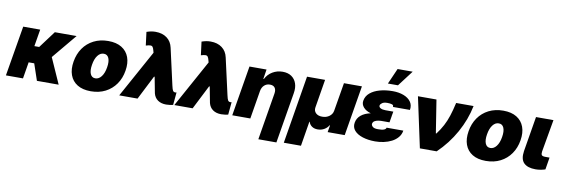

<svg xmlns="http://www.w3.org/2000/svg" viewBox="-65 -1323 6034 2055"><g transform="rotate(10 2952.0 -295.5)"><path d="M341.8 0 280.8 -179.7H220.2L190.4 0H4.9L96.7 -545.9H281.2L250.5 -361.3H302.7L440.4 -545.9H676.8L454.1 -278.3L578.1 0Z M927.7 9.8Q838.9 9.8 781.5 -25.6Q724.1 -61 701.2 -124.3Q678.2 -187.5 692.4 -271.5Q706.1 -355.5 750 -418.7Q793.9 -481.9 863.3 -517.3Q932.6 -552.7 1021.5 -552.7Q1109.9 -552.7 1167.2 -517.3Q1224.6 -481.9 1247.8 -418.7Q1271 -355.5 1256.8 -271.5Q1243.2 -187.5 1199 -124.3Q1154.8 -61 1085.7 -25.6Q1016.6 9.8 927.7 9.8ZM952.1 -134.8Q989.7 -134.8 1018.1 -171.6Q1046.4 -208.5 1056.6 -272.5Q1067.4 -336.9 1051.5 -373.8Q1035.6 -410.6 997.1 -410.2Q959 -410.6 930.9 -373.8Q902.8 -336.9 892.6 -272.5Q881.8 -208.5 897.7 -171.6Q913.6 -134.8 952.1 -134.8Z M1236.3 0 1518.6 -512.7 1512.7 -535.2Q1506.3 -560.5 1498 -572.3Q1489.7 -584 1472.9 -584Q1456.1 -584 1423.8 -574.2L1405.3 -719.7Q1434.1 -729.5 1456.3 -733.4Q1478.5 -737.3 1502 -737.3Q1576.7 -737.3 1626 -700.7Q1675.3 -664.1 1689.5 -597.7L1778.3 -203.1Q1787.6 -160.6 1795.9 -147.7Q1804.2 -134.8 1822.3 -134.8Q1829.1 -134.8 1835 -136.7L1822.3 0Q1811.5 3.9 1788.8 6.8Q1766.1 9.8 1747.1 9.8Q1692.4 9.8 1656.2 -15.6Q1620.1 -41 1608.4 -87.9L1575.2 -261.7H1568.4L1435.5 0Z M1835 0 2117.2 -512.7 2111.3 -535.2Q2105 -560.5 2096.7 -572.3Q2088.4 -584 2071.5 -584Q2054.7 -584 2022.5 -574.2L2003.9 -719.7Q2032.7 -729.5 2054.9 -733.4Q2077.1 -737.3 2100.6 -737.3Q2175.3 -737.3 2224.6 -700.7Q2273.9 -664.1 2288.1 -597.7L2377 -203.1Q2386.2 -160.6 2394.5 -147.7Q2402.8 -134.8 2420.9 -134.8Q2427.7 -134.8 2433.6 -136.7L2420.9 0Q2410.2 3.9 2387.5 6.8Q2364.7 9.8 2345.7 9.8Q2291 9.8 2254.9 -15.6Q2218.8 -41 2207 -87.9L2173.8 -261.7H2167L2034.2 0Z M2711.9 -306.6 2661.1 0H2464.8L2555.7 -545.9H2741.2L2724.6 -441.4H2730.5Q2756.8 -493.7 2806.4 -523.2Q2856 -552.7 2916 -552.7Q2974.1 -552.7 3012.5 -526.4Q3050.8 -500 3066.7 -453.9Q3082.5 -407.7 3072.3 -347.7L2980.5 204.1H2784.2L2869.1 -306.6Q2876 -347.2 2859.6 -370.4Q2843.3 -393.6 2805.7 -393.6Q2769.5 -393.6 2744.1 -370.4Q2718.8 -347.2 2711.9 -306.6Z M3059.1 193.4 3181.2 -545.9H3377.4L3326.7 -238.3Q3320.3 -200.2 3345.2 -176Q3370.1 -151.9 3414.6 -152.3Q3459.5 -151.9 3492.2 -176Q3524.9 -200.2 3530.8 -238.3L3582.5 -545.9H3777.8L3687 0H3501.5L3514.2 -75.2H3509.3Q3491.7 -45.4 3460.4 -27.6Q3429.2 -9.8 3390.1 -9.8Q3353 -9.8 3327.4 -27.6Q3301.8 -45.4 3293.5 -75.2H3289.6L3245.6 193.4Z M4296.4 -156.2Q4289.6 -113.3 4262.9 -81.8Q4236.3 -50.3 4196.8 -30Q4157.2 -9.8 4111.1 0Q4064.9 9.8 4019 9.8Q3941.9 9.8 3882.3 -9.3Q3822.8 -28.3 3791.7 -64Q3760.7 -99.6 3769 -149.4Q3777.3 -200.2 3817.1 -232.7Q3856.9 -265.1 3920.9 -278.3Q3867.7 -293.9 3839.8 -325.9Q3812 -357.9 3818.8 -397.5Q3827.1 -448.2 3867.7 -482.7Q3908.2 -517.1 3971.9 -534.9Q4035.6 -552.7 4112.8 -552.7Q4178.7 -552.7 4230.5 -533.2Q4282.2 -513.7 4309.3 -476.6Q4336.4 -439.5 4327.6 -386.7H4143.1Q4146.5 -406.7 4127.2 -412.8Q4107.9 -418.9 4077.6 -418.9Q4039.6 -418.9 4020.8 -405.5Q4002 -392.1 3999.5 -377.9Q3996.6 -359.9 4016.6 -348.9Q4036.6 -337.9 4070.8 -337.9H4155.8L4146.5 -287.1H4147L4135.3 -217.8H4050.3Q4031.7 -217.8 4010.7 -214.1Q3989.7 -210.4 3973.6 -200.7Q3957.5 -190.9 3953.6 -170.9Q3951.7 -154.3 3968.3 -138.9Q3984.9 -123.5 4025.9 -124Q4070.3 -123.5 4091.6 -132.3Q4112.8 -141.1 4114.7 -156.2ZM4046.4 -624 4121.6 -794.9H4285.6L4155.8 -624Z M4503.9 0 4386.7 -545.9H4587.9L4644.5 -187.5H4650.4Q4690.4 -240.7 4717 -291.3Q4743.7 -341.8 4763.4 -402.3Q4783.2 -462.9 4801.8 -545.9H4991.2Q4961.4 -396.5 4882.8 -254.6Q4804.2 -112.8 4686.5 0Z M5220.7 9.8Q5131.8 9.8 5074.5 -25.6Q5017.1 -61 4994.1 -124.3Q4971.2 -187.5 4985.4 -271.5Q4999 -355.5 5043 -418.7Q5086.9 -481.9 5156.2 -517.3Q5225.6 -552.7 5314.5 -552.7Q5402.8 -552.7 5460.2 -517.3Q5517.6 -481.9 5540.8 -418.7Q5564 -355.5 5549.8 -271.5Q5536.1 -187.5 5491.9 -124.3Q5447.8 -61 5378.7 -25.6Q5309.6 9.8 5220.7 9.8ZM5245.1 -134.8Q5282.7 -134.8 5311 -171.6Q5339.4 -208.5 5349.6 -272.5Q5360.4 -336.9 5344.5 -373.8Q5328.6 -410.6 5290 -410.2Q5252 -410.6 5223.9 -373.8Q5195.8 -336.9 5185.5 -272.5Q5174.8 -208.5 5190.7 -171.6Q5206.5 -134.8 5245.1 -134.8Z M5669.9 -545.9H5859.4L5797.9 -194.3Q5793.9 -166 5802.7 -154.8Q5811.5 -143.6 5843.8 -143.6H5887.7L5866.2 -11.7Q5840.8 -2.9 5813.2 1.5Q5785.6 5.9 5760.7 5.9Q5674.8 5.9 5633.8 -34.7Q5592.8 -75.2 5606.4 -165Z"/></g></svg>

Font: Inter Tight Black
Style: Italic
Weight: 900
Italic angle: -9.39999°
Designer: Rasmus Andersson
Foundry: rsms
Version: Version 3.004; ttfautohint (v1.8.4.7-5d5b)